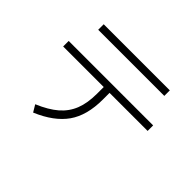

<svg xmlns="http://www.w3.org/2000/svg" viewBox="-151 -1008 1302 1302"><g transform="rotate(45 500.0 -357.0)"><path d="M193 -738H827V-685H193ZM915 -490V-437H550V-373Q550 -221 485 -128.5Q420 -36 278 24L248 -26Q338 -64 391 -110Q444 -156 469 -219.5Q494 -283 494 -373V-437H105V-490Z"/></g></svg>

Font: IBM Plex Sans JP Light
Style: Regular
Weight: 300
Designer: Mike Abbink; Paul van der Laan; Pieter van Rosmalen; Wujin Sim; Yejin Wi; Jinhee Kim; Boomi Park; Yona Kim; Kichan Ma
Foundry: Sandoll Inc.
Version: Version 1.002